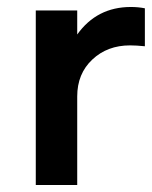

<svg xmlns="http://www.w3.org/2000/svg" viewBox="-20 -530 436 550"><path d="M355 -510Q376.2 -510 395 -506.2V-397.5Q370 -400 352.5 -400Q287.5 -400 244.4 -359.4Q201.2 -318.8 201.2 -253.8V0H82.5V-500H201.2V-431.2Q257.5 -510 355 -510Z"/></svg>

Font: Now Alt Medium
Style: Regular
Weight: 500
Designer: Alfredo Marco Pradil
Foundry: Alfredo Marco Pradil
Version: Version 1.002;PS 001.002;hotconv 1.0.88;makeotf.lib2.5.64775